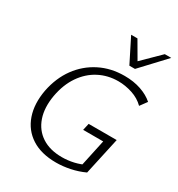

<svg xmlns="http://www.w3.org/2000/svg" viewBox="-211 -1042 1099 1186"><g transform="rotate(30 338.5 -449.0)"><path d="M367 9Q261 9 192 -35.5Q123 -80 95.5 -159.5Q68 -239 87 -342Q107 -442 160 -514.5Q213 -587 292 -627Q371 -667 468 -667Q533 -667 585.5 -649Q638 -631 673 -600L637 -551Q602 -586 551.5 -602.5Q501 -619 451 -619Q377 -619 314.5 -586.5Q252 -554 209 -491.5Q166 -429 150 -341Q134 -250 157.5 -181.5Q181 -113 238.5 -75.5Q296 -38 382 -38Q424 -38 465.5 -47.5Q507 -57 546 -77L509 -36L555 -250H412L423 -299H623L565 -34Q517 -12 466 -1.5Q415 9 367 9ZM461 -736 478 -772 615 -907H661L501 -736ZM461 -736 375 -907H420L498 -773L501 -736Z"/></g></svg>

Font: Ysabeau Infant Light
Style: Italic
Weight: 300
Italic angle: -12°
Designer: Christian Thalmann (Catharsis Fonts)
Version: Version 2.001;gftools[0.9.30]; featfreeze: ss01,ss02,lnum